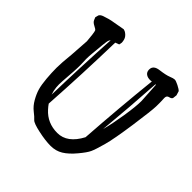

<svg xmlns="http://www.w3.org/2000/svg" viewBox="-178 -805 960 960"><g transform="rotate(45 301.5 -325.0)"><path d="M447.8 -574.2C432.8 -431.3 420.4 -287.4 410.6 -142.6C380.7 -85.9 342.4 -57.6 295.7 -57.6C248.9 -57.6 210.6 -74.2 180.7 -107.4C173.5 -115.2 167.2 -123.2 161.6 -131.3C171.1 -280.4 177.6 -430.7 181.2 -582L201.7 -589.8L204.6 -605.5L203.6 -614.7C202 -627.4 196.9 -637.7 188.5 -645.5C180 -653.3 172.7 -657.6 166.5 -658.2L165.5 -659.2H163.1L108.4 -649.4C95.7 -647.5 84.6 -645.2 75 -642.6C65.3 -640 55.6 -637 45.7 -633.5C35.7 -630.1 29 -625.2 25.4 -618.7L20.5 -599.6H22C22.9 -595.7 25 -590.7 28.1 -584.5C31.2 -578.3 37.9 -572.6 48.3 -567.4C58.8 -562.2 64.9 -557.9 66.7 -554.7C68.4 -551.4 70.1 -543.1 71.8 -529.8C73.4 -516.4 74.9 -502.1 76.2 -486.8L69.3 -384.3C64.8 -342 62.5 -309.2 62.5 -285.9C62.5 -262.6 63.6 -237.8 65.9 -211.4C68.2 -185.1 71.7 -163.7 76.4 -147.2C81.1 -130.8 88.7 -113.4 99.1 -95C109.5 -76.6 122.1 -61.7 136.7 -50.3C151.4 -38.9 162 -29.4 168.7 -21.7C175.4 -14.1 195.7 -6.6 229.7 0.7C263.8 8.1 293 11.7 317.4 11.7C341.8 11.7 363.5 5.9 382.6 -5.9C401.6 -17.6 421.1 -35.3 440.9 -59.1C460.8 -82.8 473.7 -101.3 479.7 -114.5C485.8 -127.7 493.6 -151.5 503.2 -186C512.8 -220.5 523.1 -276.8 534.2 -354.7C545.2 -432.7 550.9 -481.4 551.3 -501C551.6 -510.7 551.7 -518.6 551.5 -524.4C551.4 -530.3 551.3 -534.2 551.3 -536.1C550.9 -540 550.6 -547.9 550.3 -559.6V-560.5C550.3 -571.3 554.9 -577.6 564 -579.6C573.4 -581.5 579.3 -585.3 581.5 -590.8L584 -612.3L577.1 -634.8C573.2 -639.3 564.5 -645 551 -651.9C537.5 -658.7 527.9 -662.1 522.2 -662.1C516.5 -662.1 507.2 -659.5 494.4 -654.3C481.5 -649.1 461.9 -644.9 435.5 -641.6C409.2 -638.3 396 -627 396 -607.4V-604.5V-604C396.6 -593.9 400.6 -586.2 408 -580.8C415.3 -575.4 425.1 -572.8 437.5 -572.8H438ZM443.8 -233.4C454.6 -347 463.5 -461.4 470.7 -576.7C472 -577 473.1 -577.1 474.1 -577.1L480.5 -468.3C480.5 -442.5 476.6 -405.4 469 -356.9C461.3 -308.4 453 -267.3 443.8 -233.4ZM156.7 -574.2C148.9 -441.4 143.4 -307.8 140.1 -173.3C135.3 -187 132.2 -201 130.9 -215.3L129.9 -235.8C129.9 -245.9 131 -265.5 133.3 -294.4C135.6 -323.4 136.9 -344.7 137.2 -358.4C137.5 -365.6 137.6 -371.7 137.5 -377C137.3 -382.2 137.2 -386.7 137.2 -390.6C136.9 -398.1 136.6 -407.6 136.2 -418.9V-424.3C136.2 -435.1 137 -448.9 138.7 -465.8C140.6 -485.7 142.6 -506 144.5 -526.9C146.5 -547.7 148.6 -560.5 150.9 -565.2C153.2 -569.9 155.1 -572.9 156.7 -574.2Z"/></g></svg>

Font: Drukaatie burti
Style: Regular
Weight: 400
Version: Version 0.14.4